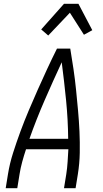

<svg xmlns="http://www.w3.org/2000/svg" viewBox="-20 -991 540 1011"><path d="M10 0 22 -74Q31 -130 49 -186.5Q67 -243 87.5 -298.5Q108 -354 131 -408.5Q154 -463 178.5 -518Q203 -573 228 -627Q253 -681 280 -735H350Q359 -681 367 -627Q375 -573 380.5 -518Q386 -463 391 -408.5Q396 -354 398.5 -298.5Q401 -243 400 -186.5Q399 -130 390 -74L378 0H317L329 -74Q334 -106 336 -139Q338 -172 340 -205H117Q106 -172 97 -139Q88 -106 83 -74L71 0ZM135 -260H339Q338 -362 328 -462.5Q318 -563 305 -663Q259 -564 215 -463Q171 -362 135 -260ZM234 -804 197 -836 317 -971H393L466 -832L422 -808L348 -924Z"/></svg>

Font: Iosevka Term Curly Light
Style: Italic
Weight: 300
Italic angle: -9°
Designer: Belleve Invis
Foundry: Belleve Invis
Version: Version 32.3.0